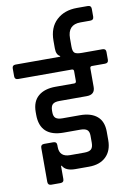

<svg xmlns="http://www.w3.org/2000/svg" viewBox="-124 -930 718 1047"><g transform="rotate(-10 235.5 -406.5)"><path d="M312 -712V-666Q312 -640 322 -631.5Q332 -623 362 -623H476Q495 -623 495 -605V-561Q495 -543 476 -543H404Q393 -543 393 -532V-429Q393 -386 347 -386H196Q169 -386 158 -375.5Q147 -365 147 -340V-332Q147 -309 158.5 -299.5Q170 -290 196 -290H293Q354 -290 387.5 -261.5Q421 -233 421 -176V-129Q421 -71 387 -38Q353 -5 293 -5H217Q163 -5 147 -36H143V37Q143 56 123 56H73Q54 56 54 37V-151Q54 -170 73 -170H123Q143 -170 143 -151V-141Q143 -85 202 -85H281Q308 -85 319 -95.5Q330 -106 330 -131V-170Q330 -193 318.5 -202.5Q307 -212 281 -212H189Q58 -212 58 -334V-349Q58 -407 92.5 -436.5Q127 -466 189 -466H292Q303 -466 303 -478V-532Q303 -543 292 -543H-5Q-24 -543 -24 -561V-605Q-24 -623 -5 -623H242V-627Q221 -637 221 -673V-715Q221 -788 264.5 -828.5Q308 -869 378 -869H437Q457 -869 457 -850V-807Q457 -788 437 -788H383Q312 -788 312 -712Z"/></g></svg>

Font: Rajdhani SemiBold
Style: Regular
Weight: 600
Designer: Satya Rajpurohit, Jyotish Sonowal
Foundry: Indian Type Foundry
Version: Version 1.201 February 1, 2022